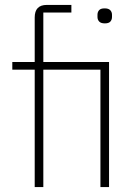

<svg xmlns="http://www.w3.org/2000/svg" viewBox="-20 -760 564 780"><path d="M121 -477H30V-508H121V-689Q121 -740 170 -740H270V-709H156V-508H423V0H388V-477H156V0H121ZM406 -665Q390 -665 383 -672.5Q376 -680 376 -691V-700Q376 -711 382.5 -718.5Q389 -726 405 -726Q421 -726 428 -718.5Q435 -711 435 -700V-691Q435 -680 428.5 -672.5Q422 -665 406 -665Z"/></svg>

Font: IBM Plex Sans Thai Looped ExtraLight
Style: Regular
Weight: 200
Designer: Mike Abbink, Paul van der Laan, Pieter van Rosmalen, Ben Mitchell, Mark Frömberg
Foundry: Bold Monday
Version: Version 1.0